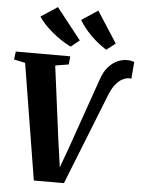

<svg xmlns="http://www.w3.org/2000/svg" viewBox="-69 -1076 836 1131"><g transform="rotate(5 349.0 -511.0)"><path d="M174.5 4.5 63 -681.5 -3.5 -695.5 2.5 -743H324.5L320 -694.5L241 -681.5L297.5 -246.5L329 -23.5L297 -23L362.5 -202.5L509 -621Q525 -669 550.2 -697.2Q575.5 -725.5 604 -737.8Q632.5 -750 659 -750Q677 -750 688.2 -747.2Q699.5 -744.5 703 -742L694.5 -642.5Q691 -643.5 688.5 -644Q686 -644.5 682 -644.5Q665 -644.5 644 -634.5Q623 -624.5 601.8 -598.8Q580.5 -573 562.5 -524.5L352.5 4.5ZM585 -841 532 -800Q505.5 -816.5 481.5 -836Q457.5 -855.5 437 -876.2Q416.5 -897 399.5 -918.8Q382.5 -940.5 369.5 -962L466 -1025.5ZM372.5 -841 321.5 -800Q294 -813.5 265.5 -832.2Q237 -851 210.8 -873Q184.5 -895 163.5 -917.5Q142.5 -940 129 -961L227 -1025.5Z"/></g></svg>

Font: Merriweather 36pt Black
Style: Italic
Weight: 900
Italic angle: -7.8°
Version: Version 2.101